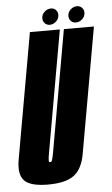

<svg xmlns="http://www.w3.org/2000/svg" viewBox="-80 -808 496 850"><g transform="rotate(-5 168.5 -383.0)"><path d="M99.5 4.5Q21.5 4.5 -5.8 -23.5Q-33 -51.5 -21 -118.5L77.5 -675H210.5L115.5 -137Q111 -112.5 111 -103Q110.5 -96 113.5 -94.5Q115 -93.5 116.5 -93.5Q123 -93.5 126 -103Q129 -112.5 133.5 -137L228.5 -675H362L263.5 -118.5Q252 -51.5 214.8 -23.5Q177.5 4.5 99.5 4.5ZM168.5 -699.5Q155 -699.5 146.2 -708.5Q137.5 -717.5 137.5 -731Q137.5 -747 150.2 -759Q163 -771 179 -771Q192.5 -771 201 -762Q209.5 -753 209.5 -740Q209.5 -723.5 196.8 -711.5Q184 -699.5 168.5 -699.5ZM284.5 -699.5Q271 -699.5 262.2 -708.5Q253.5 -717.5 253.5 -731Q253.5 -747 266 -759Q278.5 -771 295 -771Q308 -771 316.8 -762Q325.5 -753 325.5 -740Q325.5 -723.5 312.8 -711.5Q300 -699.5 284.5 -699.5Z"/></g></svg>

Font: Anybody UltraCondensed Regular
Style: Bold Italic
Weight: 700
Width: 1
Italic angle: -10°
Designer: Tyler Finck
Foundry: Etcetera Type Company
Version: Version 1.010; ttfautohint (v1.8.3) -l 8 -r 50 -G 200 -x 14 